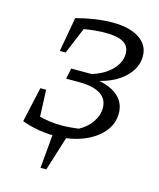

<svg xmlns="http://www.w3.org/2000/svg" viewBox="-124 -745 851 1026"><g transform="rotate(15 301.5 -232.0)"><path d="M45 -24 88 -218H120L126 -70Q161 -62 188.5 -58.5Q216 -55 246 -55Q269 -55 295 -57Q321 -59 342 -62Q386 -85 412 -123Q438 -161 438 -201Q438 -298 290 -303H208L220 -362H333Q401 -383 441 -424Q481 -465 481 -513Q481 -555 448.5 -574.5Q416 -594 348 -594Q294 -594 230 -583L169 -437H137L171 -628Q281 -657 371 -657Q466 -657 519.5 -621.5Q573 -586 573 -524Q573 -460 520.5 -409Q468 -358 382 -337Q453 -323 490.5 -287Q528 -251 528 -196Q528 -137 488.5 -91Q449 -45 381.5 -18.5Q314 8 229 8Q132 8 45 -24ZM199 193 218 -21H298L231 193Z"/></g></svg>

Font: Piazzolla
Style: Italic
Weight: 400
Italic angle: -11.3°
Designer: Juan Pablo del Peral
Foundry: Huerta Tipografica
Version: Version 1.330